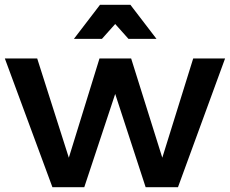

<svg xmlns="http://www.w3.org/2000/svg" viewBox="-21 -775 952 795"><path d="M-1 -533H133L264 -122L391 -533H522L651 -122L779 -533H911L716 0H582L456 -386L328 0H196ZM393 -755H519L627 -614H511L419 -717H493L401 -614H285Z"/></svg>

Font: Alexandria Medium
Style: Regular
Weight: 500
Designer: Mohamed Gaber
Foundry: Kief Type Foundry
Version: Version 5.100